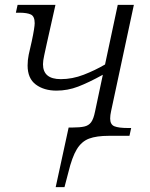

<svg xmlns="http://www.w3.org/2000/svg" viewBox="-20 -556 616 786"><path d="M208 210 261 -34H278Q307 -34 325 -38Q343 -42 353 -55.5Q363 -69 369 -99L401 -250Q343 -218 300 -201.5Q257 -185 211 -185Q160 -185 126.5 -210Q93 -235 93 -288Q93 -310 97.5 -332Q102 -354 110 -387Q116 -415 119 -434Q122 -453 122 -461Q122 -489 106.5 -496.5Q91 -504 59 -504H45L52 -536H207L172 -380Q166 -352 161 -329.5Q156 -307 156 -293Q156 -232 229 -232Q276 -232 322.5 -250Q369 -268 410 -292L462 -536H528L435 -102Q431 -84 431 -71Q431 -46 448.5 -39Q466 -32 503 -32H517L510 0H426Q375 0 344.5 11.5Q314 23 294.5 55Q275 87 260 149L244 210Z"/></svg>

Font: Noto Serif Light
Style: Italic
Weight: 300
Italic angle: -12°
Designer: Monotype Design Team
Foundry: Monotype Imaging Inc.
Version: Version 2.013